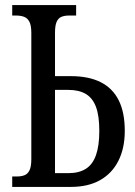

<svg xmlns="http://www.w3.org/2000/svg" viewBox="-20 -734 530 754"><path d="M28 0V-41H47Q64 -41 76.5 -46Q89 -51 96 -65.5Q103 -80 103 -109V-605Q103 -634 95.5 -648.5Q88 -663 74.5 -668Q61 -673 43 -673H28V-714H279V-673H251Q234 -673 221.5 -668Q209 -663 202.5 -648.5Q196 -634 196 -605V-435H258Q328 -435 375 -411.5Q422 -388 446 -340.5Q470 -293 470 -220Q470 -152 445 -102.5Q420 -53 373 -26.5Q326 0 258 0ZM196 -54H248Q290 -54 317 -71Q344 -88 357 -125Q370 -162 370 -220Q370 -279 357 -314Q344 -349 317 -365Q290 -381 248 -381H196Z"/></svg>

Font: Noto Serif ExtraCondensed
Style: Regular
Weight: 400
Width: 2
Designer: Monotype Design Team
Foundry: Monotype Imaging Inc.
Version: Version 2.013